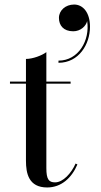

<svg xmlns="http://www.w3.org/2000/svg" viewBox="-20 -820 444 847"><path d="M240 -741C240 -708 260 -682 303 -682C335.5 -682 359.5 -705 364.5 -727C377.5 -641.5 326 -552.5 238 -552.5V-543C328 -543 377 -625 377 -702C377 -765 346 -800 307 -800C269 -800 240 -774 240 -741ZM321.5 -94.5 313.5 -98.5C294.5 -55.5 258 -15.5 223 -15.5C195.5 -15.5 184.5 -28.5 184.5 -78.5V-451H291.5V-460H184.5V-590C164.5 -575 124.5 -560 94.5 -560V-460H24V-451H94.5V-111C94.5 -56 106 7 188 7C250 7 296 -34.5 321.5 -94.5Z"/></svg>

Font: Bodoni* 24
Style: Regular
Weight: 400
Version: Version 2.3